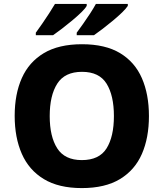

<svg xmlns="http://www.w3.org/2000/svg" viewBox="-20 -951 836 981"><path d="M741 -358Q741 -247 705 -164.5Q669 -82 593 -36Q517 10 398 10Q280 10 204 -36Q128 -82 91.5 -165Q55 -248 55 -359Q55 -470 91.5 -552Q128 -634 204 -679.5Q280 -725 399 -725Q518 -725 593.5 -679.5Q669 -634 705 -551.5Q741 -469 741 -358ZM234 -358Q234 -253 272.5 -193Q311 -133 398 -133Q487 -133 524.5 -193Q562 -253 562 -358Q562 -463 524.5 -523.5Q487 -584 399 -584Q311 -584 272.5 -523.5Q234 -463 234 -358ZM633 -921Q625 -908 604.5 -888Q584 -868 557.5 -846Q531 -824 505 -804Q479 -784 460 -771H372V-784Q386 -803 404.5 -829Q423 -855 440.5 -882Q458 -909 470 -931H633ZM423 -921Q416 -908 395.5 -888Q375 -868 348.5 -846Q322 -824 296 -804Q270 -784 251 -771H163V-784Q177 -803 195 -829Q213 -855 230.5 -882Q248 -909 261 -931H423Z"/></svg>

Font: Noto Sans ExtraBold
Style: Regular
Weight: 800
Designer: Monotype Design Team
Foundry: Monotype Imaging Inc.
Version: Version 2.007